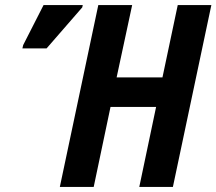

<svg xmlns="http://www.w3.org/2000/svg" viewBox="-20 -734 850 754"><path d="M215 0 366 -714H499L438 -430H618L678 -714H810L659 0H527L593 -314H414L348 0ZM68 -544 71 -557 151 -714H305L303 -705L163 -544Z"/></svg>

Font: Noto Sans Condensed
Style: Bold Italic
Weight: 700
Width: 3
Italic angle: -12°
Designer: Monotype Design Team
Foundry: Monotype Imaging Inc.
Version: Version 2.013; ttfautohint (v1.8.4.7-5d5b)